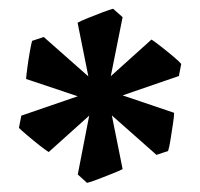

<svg xmlns="http://www.w3.org/2000/svg" viewBox="-20 -741 454 435"><path d="M231 -568.4 323.2 -651.4Q329.6 -647.5 344 -636.2Q358.4 -625 372.3 -613.3Q386.2 -601.6 390.6 -596.2L385.3 -568.8L257.8 -524.9L374.5 -485.4Q374.5 -478 371.8 -460Q369.1 -441.9 366.2 -423.8Q363.3 -405.8 360.8 -398.9L334.5 -390.1L233.4 -479.5L257.8 -357.9Q251.5 -354.5 234.6 -347.7Q217.8 -340.8 200.9 -334.5Q184.1 -328.1 177.2 -326.7L156.2 -345.7L182.1 -479L90.3 -396.5Q84 -400.4 69.6 -411.6Q55.2 -422.9 41.5 -434.6Q27.8 -446.3 22.9 -451.2L28.3 -479L156.2 -522.9L39.1 -562Q39.6 -569.8 42 -587.9Q44.4 -606 47.6 -624Q50.8 -642.1 52.7 -648.4L79.1 -657.2L180.2 -567.9L155.8 -689.5Q162.6 -693.4 179.4 -700.2Q196.3 -707 213.1 -713.4Q230 -719.7 236.3 -721.2L257.8 -702.1Z"/></svg>

Font: Namdhinggo ExtraBold
Style: Regular
Weight: 800
Designer: Victor Gaultney
Foundry: SIL International
Version: Version 3.001